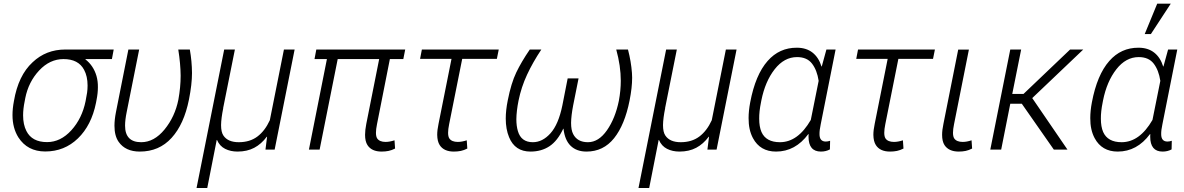

<svg xmlns="http://www.w3.org/2000/svg" viewBox="-20 -790 6254 1014"><path d="M219 10Q125 10 77 -64.5Q46 -114 46 -182.5Q46 -216.5 53.5 -256Q76.5 -391.5 152 -461Q223 -528.5 325 -528.5H580.5L571 -478H431.5L431 -476.5Q473.5 -443.5 489.5 -389Q497.5 -361 497 -329Q497 -298 490 -263L487 -247Q463 -128 391.5 -59Q320 10 219 10ZM228.5 -39.5Q300 -39.5 356.8 -102Q413.5 -164.5 432 -256L440 -301Q442.5 -318 442.5 -338.5Q442.5 -387 424 -421.5Q394 -478 315.5 -478Q243 -478 186.8 -417.8Q130.5 -357.5 113.5 -272L110.5 -256Q102 -215 102 -181Q102 -132 119.5 -98Q149 -39.5 228.5 -39.5Z M718.5 10.5Q642.5 10.5 606.5 -41Q584.5 -72.5 584.5 -126Q584.5 -158 592.5 -198.5L658 -528.5H715L649 -198Q640.5 -156.5 640.5 -126.5Q640.5 -39 725.5 -39Q794 -39 849 -106.2Q904 -173.5 922 -263.5Q934 -329.5 934 -390Q933.5 -453.5 921.5 -528.5H982.5Q993.5 -467 994 -404.5Q994 -345 978 -264.5Q952 -134 886.2 -61.8Q820.5 10.5 718.5 10.5Z M1074.5 203H1018L1164 -528.5H1220.5L1158.5 -219H1159Q1148 -165 1147.5 -129.5Q1147.5 -92 1160 -74Q1183.5 -39 1241 -39Q1299.5 -39 1339.2 -68.8Q1379 -98.5 1405 -155L1479.5 -528.5H1536L1430.5 0H1382L1390.5 -67.5L1389 -68Q1360.5 -29.5 1322.8 -9.5Q1285 10.5 1234.5 10.5Q1197.5 10.5 1168.8 -4Q1140 -18.5 1126 -51L1124.5 -50.5Z M1995.5 10.5Q1942.5 10.5 1920.5 -24Q1908 -43.5 1908 -78Q1908 -103 1914.5 -136L1982.5 -478H1763.5L1668 0H1611.5L1706.5 -478H1641L1650.5 -528.5H2120L2110 -478H2039L1971 -134Q1965.5 -107 1965.5 -89Q1965.5 -69 1972 -59Q1984.5 -40.5 2016.5 -40.5Q2037.5 -40.5 2063.5 -49L2066.5 -5.5Q2049 3.5 2032.2 7Q2015.5 10.5 1995.5 10.5Z M2377 10.5Q2324 10.5 2302 -24Q2289.5 -43.5 2289 -78Q2289 -103 2296 -136L2364.5 -479H2198.5L2208 -528.5H2614L2604 -479H2421L2352 -134Q2346.5 -107 2346.5 -89Q2346.5 -69 2353 -59Q2365.5 -40.5 2398 -40.5Q2419 -40.5 2445 -49L2448 -5.5Q2430.5 3.5 2413.8 7Q2397 10.5 2377 10.5Z M3077.5 10.5Q3025.5 10.5 2994.2 -19.5Q2963 -49.5 2956 -110H2954.5Q2924.5 -46 2882 -17.8Q2839.5 10.5 2781.5 10.5Q2699.5 10.5 2668.5 -65.5Q2651 -108 2651 -164Q2651 -207.5 2661.5 -259.5Q2679.5 -351 2706.5 -407.2Q2733.5 -463.5 2778 -528.5H2839Q2794 -461 2763.5 -395.5Q2733 -330 2718.5 -258.5Q2707.5 -203.5 2707 -160.5Q2707 -125 2715 -98Q2732 -39 2794 -39Q2845 -39 2887.2 -86Q2929.5 -133 2950 -233.5L2978 -376H3035.5L3007 -233.5Q2996.5 -179 2996 -141Q2996 -103 3007 -82Q3029 -39 3085 -39Q3141.5 -39 3185.5 -102Q3229.5 -165 3248.5 -258.5Q3258.5 -312.5 3258.5 -363.5Q3258.5 -441.5 3234.5 -528.5H3296.5Q3313 -465.5 3317.5 -405L3318.5 -379.5Q3318.5 -327 3305 -259.5Q3279.5 -130.5 3223 -60Q3166.5 10.5 3077.5 10.5Z M3408.5 203H3352L3498 -528.5H3554.5L3492.5 -219H3493Q3482 -165 3481.5 -129.5Q3481.5 -92 3494 -74Q3517.5 -39 3575 -39Q3633.5 -39 3673.2 -68.8Q3713 -98.5 3739 -155L3813.5 -528.5H3870L3764.5 0H3716L3724.5 -67.5L3723 -68Q3694.5 -29.5 3656.8 -9.5Q3619 10.5 3568.5 10.5Q3531.5 10.5 3502.8 -4Q3474 -18.5 3460 -51L3458.5 -50.5Z M4315.5 10.5Q4250 10.5 4250 -68.5L4250.5 -81.5L4249 -82Q4180.5 10.5 4078.5 10.5Q3994.5 10.5 3956.5 -60.5Q3933 -104.5 3933.5 -166.5Q3933.5 -204.5 3942 -249.5Q3969.5 -395 4034 -468Q4096 -538.5 4188.5 -538Q4238 -538 4270.8 -512.5Q4303.5 -487 4318.5 -439H4320L4344.5 -528.5H4393L4314.5 -134Q4307.5 -101.5 4308 -81.5Q4308 -42.5 4341 -42.5Q4352 -42.5 4364 -46.5L4363 -1Q4342 10.5 4315.5 10.5ZM4099 -39Q4194 -39 4262 -156.5L4303.5 -363Q4295 -419.5 4268.5 -454Q4242 -488.5 4189.5 -488.5Q4121.5 -488.5 4071.2 -424.2Q4021 -360 4001 -260L3999 -249.5Q3989 -200.5 3989.5 -163Q3989.5 -121 4001.5 -93Q4025.5 -39 4099 -39Z M4680.5 10.5Q4627.5 10.5 4605.5 -24Q4593 -43.5 4592.5 -78Q4592.5 -103 4599.5 -136L4668 -479H4502L4511.5 -528.5H4917.5L4907.5 -479H4724.5L4655.5 -134Q4650 -107 4650 -89Q4650 -69 4656.5 -59Q4669 -40.5 4701.5 -40.5Q4722.5 -40.5 4748.5 -49L4751.5 -5.5Q4734 3.5 4717.2 7Q4700.5 10.5 4680.5 10.5Z M5043.5 10.5Q4990.5 10.5 4968 -24Q4955.5 -43.5 4955.5 -78Q4955.5 -103 4962.5 -136L5040.5 -528H5097L5018.5 -134Q5013 -107 5013 -89Q5013 -69 5019.5 -59Q5032 -40.5 5064.5 -40.5Q5085.5 -40.5 5111 -49L5114 -5.5Q5096.5 3.5 5080 7Q5063.5 10.5 5043.5 10.5Z M5617.5 0H5545.5L5376.5 -242H5315.5L5267.5 0H5210L5315.5 -528.5H5373L5326 -294H5385.5L5631.5 -528.5H5701L5431.5 -272Z M6120 10.5Q6054.5 10.5 6054.5 -68.5L6055 -81.5L6053.5 -82Q5985 10.5 5883 10.5Q5799 10.5 5761 -60.5Q5737.5 -104.5 5738 -166.5Q5738 -204.5 5746.5 -249.5Q5774 -395 5838.5 -468Q5900.5 -538.5 5993 -538Q6042.5 -538 6075.2 -512.5Q6108 -487 6123 -439H6124.5L6149 -528.5H6197.5L6119 -134Q6112 -101.5 6112.5 -81.5Q6112.5 -42.5 6145.5 -42.5Q6156.5 -42.5 6168.5 -46.5L6167.5 -1Q6146.5 10.5 6120 10.5ZM5903.5 -39Q5998.5 -39 6066.5 -156.5L6108 -363Q6099.5 -419.5 6073 -454Q6046.5 -488.5 5994 -488.5Q5926 -488.5 5875.8 -424.2Q5825.5 -360 5805.5 -260L5803.5 -249.5Q5793.5 -200.5 5794 -163Q5794 -121 5806 -93Q5830 -39 5903.5 -39ZM6058 -610H6025.5L6091.5 -770.5H6163Z"/></svg>

Font: Roberto Sans Light
Style: Italic
Weight: 300
Italic angle: -11°
Designer: Google
Version: Version 1.00;June 11, 2020;FontCreator 12.0.0.2522 64-bit; t